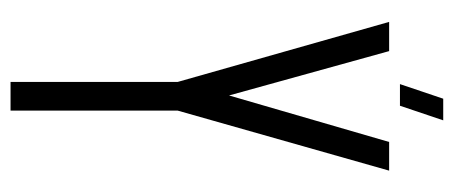

<svg xmlns="http://www.w3.org/2000/svg" viewBox="-262 -578 840 355"><g transform="rotate(90 157.5 -400.0)"><path d="M162 -800H202L175 -720H135ZM131 -309 20 -700H74L156 -404L242 -700H295L184 -309V0H131Z"/></g></svg>

Font: Karantina Light
Style: Regular
Weight: 300
Designer: Rony Koch
Foundry: Rony Koch
Version: Version 1.000; ttfautohint (v1.8.3)